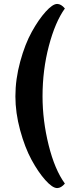

<svg xmlns="http://www.w3.org/2000/svg" viewBox="-20 -751 377 974"><path d="M58.1 -262.2Q58.1 -349.1 82.5 -438.5Q106.9 -527.8 141.4 -589.8Q175.8 -651.9 211.4 -691.4Q247.1 -731 270 -731Q290 -731 309.1 -708Q259.8 -639.2 227.8 -517.6Q195.8 -396 195.8 -262.2Q195.8 -139.2 226.8 -14.6Q257.8 109.9 309.1 180.2Q290 203.1 270 203.1Q246.1 203.1 210 162.6Q173.8 122.1 139.9 59.6Q106 -2.9 82 -91.1Q58.1 -179.2 58.1 -262.2Z"/></svg>

Font: Sukar
Style: black
Weight: 900
Designer: Dario Muhafara - Ghiath Alsory
Foundry: Dario Muhafara - Ghiath Alsory
Version: Version 1.00 March 27, 2016, initial release